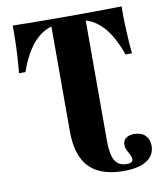

<svg xmlns="http://www.w3.org/2000/svg" viewBox="-85 -640 764 902"><g transform="rotate(-10 297.0 -189.0)"><path d="M252.4 -539.5Q219.4 -539.5 190.7 -525.8Q162.1 -512.1 137.5 -486.7Q112.9 -461.3 93.1 -425.4Q73.4 -389.5 58.1 -345.2H27.4Q33.1 -405.6 35.5 -462.1Q37.9 -518.5 37.1 -571Q71.8 -570.2 121.8 -569.4Q171.8 -568.5 246 -568.5H347.6Q422.6 -568.5 472.2 -569.4Q521.8 -570.2 556.5 -571Q555.6 -518.5 558.1 -462.1Q560.5 -405.6 566.1 -345.2H535.5Q520.2 -389.5 500.4 -425.4Q480.6 -461.3 456 -486.7Q431.5 -512.1 402.8 -525.8Q374.2 -539.5 341.1 -539.5ZM215.3 -201.6V-551.6H379V-201.6ZM433.1 192.7Q360.5 192.7 311.7 168.1Q262.9 143.5 239.1 92.7Q215.3 41.9 215.3 -34.7V-201.6H379V41.1Q379 104.8 396.4 133.9Q413.7 162.9 451.6 162.9Q467.7 162.9 474.6 158.5Q481.5 154 481.5 144.4Q481.5 133.9 475.4 123Q469.4 112.1 462.9 99.2Q456.5 86.3 456.5 71.8Q456.5 51.6 471 40.7Q485.5 29.8 510.5 29.8Q543.5 29.8 562.5 48.4Q581.5 66.9 581.5 98.4Q581.5 143.5 543.1 168.1Q504.8 192.7 433.1 192.7Z"/></g></svg>

Font: Playfair 5pt SemiExpanded Light Black
Style: Regular
Weight: 900
Version: Version 2.203